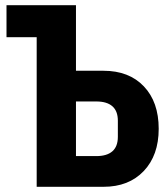

<svg xmlns="http://www.w3.org/2000/svg" viewBox="-20 -718 640 738"><path d="M121 -575H5V-698H272V-446H378Q476 -446 533 -386Q590 -326 590 -223Q590 -121 532.5 -60.5Q475 0 378 0H121ZM350 -118Q391 -118 412 -136.5Q433 -155 433 -192V-254Q433 -291 412 -309.5Q391 -328 350 -328H272V-118Z"/></svg>

Font: iA Writer Quattro V
Style: Regular
Weight: 400
Designer: Mike Abbink, Paul van der Laan, Pieter van Rosmalen, Oliver Reichenstein
Foundry: Information Architects Inc.
Version: Version 2.000